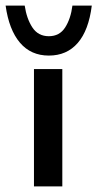

<svg xmlns="http://www.w3.org/2000/svg" viewBox="-42 -664 347 684"><path d="M79 -418H180V0H79ZM132 -466Q68 -466 29 -512Q-10 -558 -22 -644H46Q53 -597 73.5 -566Q94 -535 132 -535Q170 -535 190 -566Q210 -597 216 -644H285Q274 -556 235 -511Q196 -466 132 -466Z"/></svg>

Font: Reem Kufi Fun
Style: Regular
Weight: 400
Designer: Khaled Hosny
Version: Version 1.005